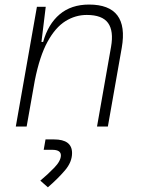

<svg xmlns="http://www.w3.org/2000/svg" viewBox="-20 -547 626 830"><path d="M48.3 0 139.6 -517.6H177.7L159.2 -365.7H166.5Q188 -442.9 238 -485.1Q288.1 -527.3 364.7 -527.3Q539.1 -527.3 506.3 -340.3L446.3 0H399.4L460 -344.2Q472.2 -413.1 447 -447.8Q421.9 -482.4 355 -482.4Q305.7 -482.4 262.5 -455.3Q219.2 -428.2 185.3 -366.2Q151.4 -304.2 130.4 -198.7L95.2 0ZM187 262.7 154.3 233.9Q186 207.5 214.6 178Q243.2 148.4 243.2 124.5Q243.2 100.6 205.6 100.6H168.9L176.8 55.7H213.4Q291.5 55.7 291.5 114.7Q291.5 153.8 260.5 189.9Q229.5 226.1 187 262.7Z"/></svg>

Font: Cascadia Code NF ExtraLight
Style: Italic
Weight: 200
Italic angle: -10°
Monospace: yes
Designer: Aaron Bell
Foundry: Saja Typeworks
Version: Version 2404.023; ttfautohint (v1.8.4)